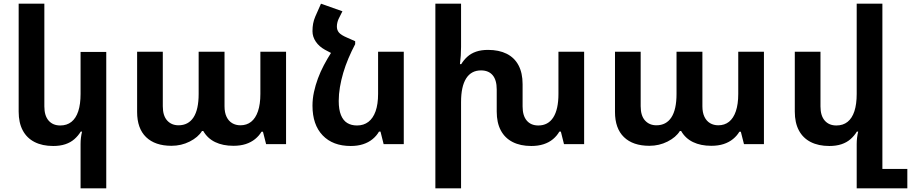

<svg xmlns="http://www.w3.org/2000/svg" viewBox="-20 -780 4930 1039"><path d="M555 239H416V-1Q416 -18 418 -34.5Q420 -51 424 -68H417Q403 -45 382.5 -27Q362 -9 333.5 0.5Q305 10 268 10Q209 10 167 -11.5Q125 -33 103 -74.5Q81 -116 81 -176V-760H220V-204Q220 -154 243 -127.5Q266 -101 306 -101Q342 -101 366.5 -120.5Q391 -140 403.5 -178Q416 -216 416 -272V-499H555Z M908 9Q819 9 770.5 -38Q722 -85 722 -174V-500H861V-205Q861 -154 884.5 -128Q908 -102 946 -102Q999 -102 1027 -144.5Q1055 -187 1055 -272V-500H1195V-205Q1195 -171 1206 -148Q1217 -125 1236.5 -113.5Q1256 -102 1281 -102Q1315 -102 1339 -121Q1363 -140 1376 -178Q1389 -216 1389 -272V-500H1528V0H1420L1403 -67H1395Q1382 -45 1360.5 -27.5Q1339 -10 1310 -0.5Q1281 9 1243 9Q1186 9 1144.5 -11Q1103 -31 1080 -71H1073Q1052 -37 1006.5 -14Q961 9 908 9Z M1772 -495 1902 -557V-541Q1882 -503 1865.5 -464Q1849 -425 1837.5 -386Q1826 -347 1819.5 -308.5Q1813 -270 1813 -234Q1813 -187 1825 -157.5Q1837 -128 1859 -114.5Q1881 -101 1912 -101Q1948 -101 1973.5 -120.5Q1999 -140 2012.5 -178Q2026 -216 2026 -272V-500H2165V0H2056L2039 -68H2031Q2018 -45 1996 -27Q1974 -9 1944.5 0.5Q1915 10 1878 10Q1781 10 1726 -47.5Q1671 -105 1671 -208Q1671 -245 1679 -282Q1687 -319 1700.5 -355.5Q1714 -392 1732.5 -427Q1751 -462 1772 -495ZM1902 -557 1774 -492 1738 -511Q1707 -528 1689 -554.5Q1671 -581 1671 -611Q1671 -634 1674.5 -652.5Q1678 -671 1686 -690L1717 -760L1833 -719L1812 -677Q1808 -668 1805.5 -657.5Q1803 -647 1803 -636Q1803 -617 1814.5 -603.5Q1826 -590 1859 -576Z M3002 -500H3141V0H3032L3015 -68H3007Q2994 -45 2972.5 -27Q2951 -9 2921.5 0.5Q2892 10 2855 10Q2796 10 2754 -11.5Q2712 -33 2690 -74.5Q2668 -116 2668 -176V-296Q2668 -347 2646 -373Q2624 -399 2583 -399Q2530 -399 2502.5 -355.5Q2475 -312 2475 -228V239H2336V-760H2475V-526Q2475 -503 2473.5 -479.5Q2472 -456 2469 -433H2476Q2490 -456 2509.5 -473.5Q2529 -491 2556.5 -500.5Q2584 -510 2621 -510Q2680 -510 2722 -489Q2764 -468 2786 -426.5Q2808 -385 2808 -325V-204Q2808 -154 2830.5 -127.5Q2853 -101 2893 -101Q2946 -101 2974 -144.5Q3002 -188 3002 -272Z M3494 9Q3405 9 3356.5 -38Q3308 -85 3308 -174V-500H3447V-205Q3447 -154 3470.5 -128Q3494 -102 3532 -102Q3585 -102 3613 -144.5Q3641 -187 3641 -272V-500H3781V-205Q3781 -171 3792 -148Q3803 -125 3822.5 -113.5Q3842 -102 3867 -102Q3901 -102 3925 -121Q3949 -140 3962 -178Q3975 -216 3975 -272V-500H4114V0H4006L3989 -67H3981Q3968 -45 3946.5 -27.5Q3925 -10 3896 -0.5Q3867 9 3829 9Q3772 9 3730.5 -11Q3689 -31 3666 -71H3659Q3638 -37 3592.5 -14Q3547 9 3494 9Z M4755 134H4890V239H4616V-1Q4616 -18 4618 -34.5Q4620 -51 4624 -68H4617Q4603 -45 4582.5 -27Q4562 -9 4533.5 0.5Q4505 10 4468 10Q4409 10 4367 -11.5Q4325 -33 4303 -74.5Q4281 -116 4281 -176V-500H4420V-204Q4420 -154 4443 -127.5Q4466 -101 4506 -101Q4542 -101 4566.5 -120.5Q4591 -140 4603.5 -178Q4616 -216 4616 -272V-760H4755Z"/></svg>

Font: Noto Sans Armenian
Style: Bold
Weight: 700
Version: Version 2.007